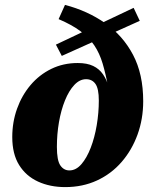

<svg xmlns="http://www.w3.org/2000/svg" viewBox="-20 -747 625 783"><path d="M246 16Q184 16 135 -6.5Q86 -29 58 -74Q30 -119 30 -188Q30 -249 49.5 -303.5Q69 -358 104.5 -400Q140 -442 189 -466Q238 -490 297 -490Q335 -490 360 -478Q385 -466 400 -444Q415 -422 423 -394L421 -392Q411 -446 398.5 -488Q386 -530 364.5 -562Q343 -594 308 -620Q273 -646 219 -669L245 -727Q337 -703 409 -652.5Q481 -602 522.5 -523.5Q564 -445 564 -334Q564 -262 541 -198.5Q518 -135 476 -86.5Q434 -38 375.5 -11Q317 16 246 16ZM263 -52Q290 -52 312 -77.5Q334 -103 350 -144.5Q366 -186 374.5 -236.5Q383 -287 383 -337Q383 -385 369.5 -404.5Q356 -424 331 -424Q305 -424 283 -400.5Q261 -377 245 -337.5Q229 -298 220.5 -249Q212 -200 212 -148Q212 -93 226 -72.5Q240 -52 263 -52ZM232 -519 208 -565 525 -715 550 -662Z"/></svg>

Font: Source Serif 4 Black
Style: Italic
Weight: 900
Italic angle: -12°
Designer: Frank Grießhammer
Foundry: Adobe Systems Incorporated
Version: Version 4.004;hotconv 1.0.116;makeotfexe 2.5.65601